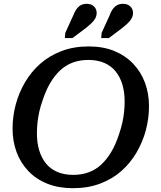

<svg xmlns="http://www.w3.org/2000/svg" viewBox="-20 -972 845 1009"><path d="M363 17Q288 17 229 -6.5Q170 -30 129 -73Q88 -116 67 -173Q46 -230 46 -296Q46 -360 62.5 -422Q79 -484 111.5 -539.5Q144 -595 191.5 -637Q239 -679 303 -703.5Q367 -728 446 -728Q522 -728 580.5 -704Q639 -680 680 -637Q721 -594 742 -537Q763 -480 763 -414Q763 -350 746.5 -288Q730 -226 697.5 -170.5Q665 -115 617.5 -73Q570 -31 506 -7Q442 17 363 17ZM444 -657Q400 -657 363 -643.5Q326 -630 296.5 -602.5Q267 -575 243.5 -535Q220 -495 203 -442Q193 -414 186.5 -385Q180 -356 177 -327.5Q174 -299 174 -271Q174 -222 186 -182Q198 -142 221.5 -113Q245 -84 281 -68.5Q317 -53 365 -53Q409 -53 446 -66.5Q483 -80 512.5 -107.5Q542 -135 565.5 -175Q589 -215 606 -268Q616 -297 622.5 -325.5Q629 -354 632 -382.5Q635 -411 635 -439Q635 -488 623 -528Q611 -568 587.5 -597Q564 -626 528 -641.5Q492 -657 444 -657ZM365 -891Q377 -922 393.5 -937Q410 -952 436 -952Q459 -952 473.5 -938.5Q488 -925 488 -904Q488 -890 481.5 -877Q475 -864 462 -851.5Q449 -839 429 -823L361 -772H321L323 -799ZM556 -891Q567 -922 584 -937Q601 -952 626 -952Q650 -952 664.5 -938.5Q679 -925 679 -904Q679 -890 672.5 -877Q666 -864 653 -851.5Q640 -839 620 -823L552 -772H512L514 -799Z"/></svg>

Font: Roboto Serif Medium
Style: Italic
Weight: 500
Italic angle: -10°
Designer: Greg Gazdowicz
Foundry: Commercial Type
Version: Version 1.008